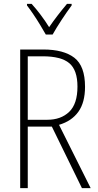

<svg xmlns="http://www.w3.org/2000/svg" viewBox="-20 -969 507 989"><path d="M203 -714Q308 -714 363 -671.5Q418 -629 418 -522Q418 -441 383.5 -393Q349 -345 284 -326L447 0H402L247 -317H123V0H84V-714ZM200 -679H123V-352H223Q294 -352 336.5 -393Q379 -434 379 -523Q379 -608 337 -643.5Q295 -679 200 -679ZM216 -791Q203 -814 186 -842Q169 -870 151 -896.5Q133 -923 119 -941V-949H143Q165 -925 189.5 -892.5Q214 -860 233 -829Q255 -861 277 -889.5Q299 -918 325 -949H349V-941Q326 -910 298 -867.5Q270 -825 251 -791Z"/></svg>

Font: Noto Sans Khmer Condensed ExtraLight
Style: Regular
Weight: 200
Width: 3
Designer: Danh Hong and the Monotype Design Team
Foundry: Monotype Imaging Inc.
Version: Version 2.004; ttfautohint (v1.8.4.7-5d5b)